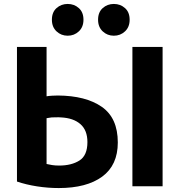

<svg xmlns="http://www.w3.org/2000/svg" viewBox="-20 -936 920 973"><path d="M66 -698V-16Q113 0 168 8.5Q223 17 278 17Q419 17 498 -41Q577 -99 577 -214Q577 -338 496 -394.5Q415 -451 273 -452Q261 -452 244 -451Q227 -450 216 -448V-698ZM423 -216Q423 -148 382.5 -122.5Q342 -97 280 -97Q260 -97 244 -99.5Q228 -102 216 -105V-337Q222 -338 228.5 -339Q235 -340 242 -341Q253 -341 265 -341.5Q277 -342 289 -341Q352 -338 387.5 -307Q423 -276 423 -216ZM804 8V-698H651V8ZM403 -836Q403 -874 379.5 -895Q356 -916 323 -916Q290 -916 266.5 -895Q243 -874 243 -836Q243 -799 266.5 -777Q290 -755 323 -755Q356 -755 379.5 -777Q403 -799 403 -836ZM637 -836Q637 -874 613.5 -895Q590 -916 557 -916Q524 -916 500.5 -895Q477 -874 477 -836Q477 -799 500.5 -777Q524 -755 557 -755Q590 -755 613.5 -777Q637 -799 637 -836Z"/></svg>

Font: Repo Bold
Style: Bold
Weight: 700
Designer: Stefan Peev
Foundry: Context Ltd
Version: Version 1.502